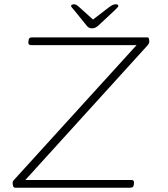

<svg xmlns="http://www.w3.org/2000/svg" viewBox="-20 -874 780 894"><path d="M51 0Q43 0 41 -8Q39 -16 39 -21Q39 -24 39.5 -27.5Q40 -31 44 -35L616 -664H124Q111 -664 112 -678L113 -686Q114 -700 129 -700H665Q672 -700 673.5 -693.5Q675 -687 675 -680Q675 -673 669 -665L98 -36H592Q605 -36 604 -22L603 -14Q602 0 587 0ZM519 -854Q531 -854 531 -847Q531 -843 525.5 -837.5Q520 -832 514 -826L439 -756Q424 -742 410 -742Q400 -742 394.5 -745Q389 -748 384 -754L325 -827Q321 -832 316 -837.5Q311 -843 311 -846Q311 -854 326 -854Q331 -854 336 -851Q341 -848 351 -839L413 -783L486 -839Q499 -849 506 -851.5Q513 -854 519 -854Z"/></svg>

Font: Asap Expanded Expanded Thin
Style: Italic
Weight: 100
Width: 7
Italic angle: -6°
Designer: Pablo Cosgaya
Foundry: Omnibus-Type
Version: Version 3.001; ttfautohint (v1.8.4.7-5d5b)